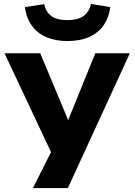

<svg xmlns="http://www.w3.org/2000/svg" viewBox="-20 -773 683 973"><path d="M147 180 263 -51V50L3 -503H184L326 -163H325L463 -503H638L324 180ZM322 -565Q262 -565 216.5 -584Q171 -603 142.5 -641.5Q114 -680 106 -737L204 -752Q213 -711 241 -691Q269 -671 321 -671Q372 -671 401.5 -690.5Q431 -710 441 -753L539 -737Q531 -680 503 -642Q475 -604 429.5 -584.5Q384 -565 322 -565Z"/></svg>

Font: Nunito Sans 7pt SemiExpanded ExtraBold
Style: Regular
Weight: 800
Width: 6
Designer: Vernon Adams
Foundry: Vernon Adams
Version: Version 3.101;gftools[0.9.27]